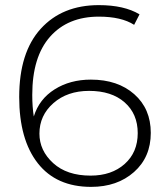

<svg xmlns="http://www.w3.org/2000/svg" viewBox="-20 -725 642 750"><path d="M335 -414Q440 -414 504.5 -357Q569 -300 569 -206Q569 -111 503.5 -53Q438 5 336 5Q200 5 127.5 -87.5Q55 -180 55 -346Q55 -520 139 -612.5Q223 -705 366 -705Q465 -705 525 -669L504 -628Q454 -660 366 -660Q245 -660 175.5 -581.5Q106 -503 106 -354Q106 -308 112 -270Q133 -338 193.5 -376Q254 -414 335 -414ZM334 -39Q416 -39 467 -84.5Q518 -130 518 -205Q518 -280 467 -325Q416 -370 328 -370Q243 -370 188.5 -322Q134 -274 134 -203Q134 -137 187.5 -88Q241 -39 334 -39Z"/></svg>

Font: mBank Light
Style: Regular
Weight: 300
Designer: Julieta Ulanovsky
Foundry: Julieta Ulanovsky
Version: Version 7.200;PS 007.200;hotconv 1.0.88;makeotf.lib2.5.64775